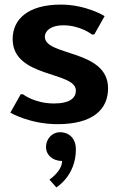

<svg xmlns="http://www.w3.org/2000/svg" viewBox="-20 -530 515 835"><path d="M245 -510C100 -510 35 -445 35 -360C35 -190 310 -221 310 -136C310 -105 285 -80 215 -80C130 -80 80 -120 80 -120H70L25 -40C25 -40 110 10 230 10C385 10 450 -55 450 -146C450 -316 175 -285 175 -370C175 -395 200 -420 255 -420C330 -420 380 -380 380 -380H390L435 -460C435 -460 355 -510 245 -510ZM180 110C180 142 207 170 250 170C250 215 195 251 195 251L225 285C225 285 310 235 310 120C310 73 282 45 240 45C208 45 180 73 180 110Z"/></svg>

Font: Scada
Style: Bold
Weight: 700
Designer: Jovanny Lemonad
Foundry: Jovanny Lemonad
Version: Version 3.005